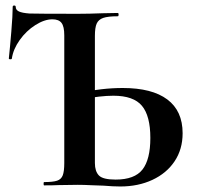

<svg xmlns="http://www.w3.org/2000/svg" viewBox="-20 -672 717 696"><path d="M355 1Q342 1 313 -0.5Q284 -2 262 -2L192 -1Q173 0 140 0Q138 0 138 -6Q138 -12 140 -12Q172 -12 187 -17Q202 -22 207.5 -36.5Q213 -51 213 -81V-544Q213 -576 203 -589Q193 -602 170 -602Q141 -602 108 -581Q75 -560 51.5 -527Q28 -494 23 -460Q23 -457 17.5 -457Q12 -457 12 -460Q16 -497 21 -557Q26 -617 26 -647Q26 -652 31.5 -652Q37 -652 37 -647Q37 -636 48.5 -630.5Q60 -625 87 -623Q118 -622 264 -622Q303 -622 353 -624L407 -625Q410 -625 410 -619Q410 -613 407 -613Q371 -613 354 -607Q337 -601 330.5 -586.5Q324 -572 324 -542V-81Q324 -51 338.5 -36Q353 -21 399 -21Q468 -21 496.5 -57.5Q525 -94 525 -172Q525 -252 494.5 -288.5Q464 -325 391 -325Q344 -325 277 -312L271 -335Q348 -353 425 -353Q531 -353 586.5 -311.5Q642 -270 642 -189Q642 -131 613 -87.5Q584 -44 532.5 -20Q481 4 416 4Q390 4 355 1Z"/></svg>

Font: Cormorant Infant
Style: Bold
Weight: 700
Designer: Christian Thalmann (Catharsis Fonts)
Foundry: Catharsis Fonts
Version: Version 4.000